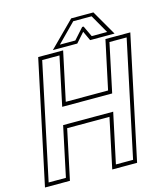

<svg xmlns="http://www.w3.org/2000/svg" viewBox="-136 -955 920 1052"><g transform="rotate(-15 324.0 -429.0)"><path d="M-12 0 137 -700H278.5L219.5 -424H459.5L518.5 -700H659.5L510.5 0H369.5L429.5 -282.5H189.5L129.5 0ZM14.5 -21.5H112.5L172.5 -304.5H456.5L396 -21.5H493.5L633 -678.5H535.5L477 -402.5H193.5L252 -678.5H154ZM366.5 -858H492.5L574.5 -716H436L411 -770L363 -716H224.5ZM373.5 -840 269.5 -735H357L412.5 -797H420.5L450 -735H537.5L477.5 -840Z"/></g></svg>

Font: Tourney Thin ExtraLight
Style: Italic
Weight: 250
Italic angle: -12°
Version: Version 1.015